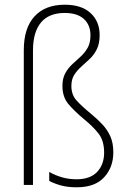

<svg xmlns="http://www.w3.org/2000/svg" viewBox="-20 -785 544 815"><path d="M403 -636Q403 -600 391 -576Q379 -552 361 -535Q343 -518 325 -502Q307 -486 295 -467Q283 -448 283 -420Q283 -383 304.5 -359Q326 -335 365 -303Q393 -280 414.5 -257Q436 -234 448.5 -206Q461 -178 461 -138Q461 -75 422 -32.5Q383 10 306 10Q268 10 240 2.5Q212 -5 189 -17V-55Q216 -40 244.5 -32Q273 -24 305 -24Q363 -24 392.5 -55.5Q422 -87 422 -137Q422 -187 399 -217Q376 -247 338 -278Q297 -312 271 -342.5Q245 -373 245 -420Q245 -452 257 -474Q269 -496 287 -512.5Q305 -529 322.5 -545Q340 -561 352 -582Q364 -603 364 -635Q364 -679 336 -704.5Q308 -730 255 -730Q187 -730 153.5 -689Q120 -648 120 -571V0H81V-572Q81 -666 126.5 -715.5Q172 -765 255 -765Q326 -765 364.5 -729.5Q403 -694 403 -636Z"/></svg>

Font: Noto Sans Kannada SemiCondensed ExtraLight
Style: Regular
Weight: 200
Width: 4
Designer: Jelle Bosma - Monotype Design Team
Foundry: Monotype Imaging Inc.
Version: Version 2.005; ttfautohint (v1.8.4.7-5d5b)